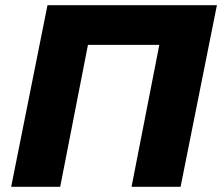

<svg xmlns="http://www.w3.org/2000/svg" viewBox="-20 -720 856 740"><path d="M163 -700H816L676 0H487L594 -547H319L212 0H23Z"/></svg>

Font: Argentum Sans
Style: Bold Italic
Weight: 700
Italic angle: -11°
Designer: Julieta Ulanovsky (font), Cristiano Sobral (main changes and remaster)
Foundry: Julieta Ulanovsky (font), Cristiano Sobral (main changes and remaster)
Version: Version 2.007;June 15, 2022;FontCreator 14.0.0.2814 64-bit; 